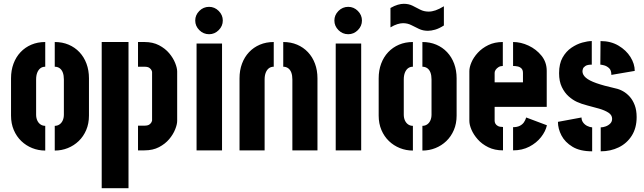

<svg xmlns="http://www.w3.org/2000/svg" viewBox="-20 -791 3389 1010"><path d="M218 1Q182 1 149.5 -12Q117 -25 92 -49Q67 -73 52.5 -107Q38 -141 38 -183V-379Q38 -421 51 -456Q64 -491 88 -516.5Q112 -542 145 -556Q178 -570 218 -570V-440Q203 -440 192.5 -432Q182 -424 176 -409Q170 -394 170 -373V-188Q170 -171 176 -157.5Q182 -144 193 -136.5Q204 -129 218 -129ZM268 1V-129Q282 -129 293 -136.5Q304 -144 310 -157.5Q316 -171 316 -188V-373Q316 -394 310.5 -409Q305 -424 294 -432Q283 -440 268 -440V-570Q308 -570 341 -556Q374 -542 398 -516.5Q422 -491 435 -456Q448 -421 448 -379V-183Q448 -141 433.5 -107Q419 -73 394 -49Q369 -25 336.5 -12Q304 1 268 1Z M706 0V-130H740Q758 -130 766.5 -136.5Q775 -143 777.5 -149.5Q780 -156 780 -157V-413Q780 -414 777.5 -420.5Q775 -427 766.5 -433.5Q758 -440 740 -440H706V-570H740Q784 -570 816.5 -553Q849 -536 870 -511Q891 -486 901.5 -459.5Q912 -433 912 -415V-155Q912 -137 901.5 -110.5Q891 -84 870 -59Q849 -34 816.5 -17Q784 0 740 0ZM515 199V-570H656V199Z M1014 0V-562H1148V0ZM1080 -611Q1050 -611 1028.5 -632.5Q1007 -654 1007 -683Q1007 -712 1028.5 -733.5Q1050 -755 1080 -755Q1109 -755 1130.5 -733.5Q1152 -712 1152 -683Q1152 -654 1130.5 -632.5Q1109 -611 1080 -611Z M1240 -379Q1240 -421 1253 -456Q1266 -491 1290 -516.5Q1314 -542 1347 -556Q1380 -570 1420 -570V-440Q1405 -440 1394.5 -432Q1384 -424 1378 -409Q1372 -394 1372 -373V0H1240ZM1518 -373Q1518 -394 1512.5 -409Q1507 -424 1496 -432Q1485 -440 1470 -440V-570Q1510 -570 1543 -556Q1576 -542 1600 -516.5Q1624 -491 1637 -456Q1650 -421 1650 -379V0H1518Z M1746 0V-562H1880V0ZM1812 -611Q1782 -611 1760.5 -632.5Q1739 -654 1739 -683Q1739 -712 1760.5 -733.5Q1782 -755 1812 -755Q1841 -755 1862.5 -733.5Q1884 -712 1884 -683Q1884 -654 1862.5 -632.5Q1841 -611 1812 -611Z M2231 -629Q2205 -629 2184 -639Q2163 -649 2143.5 -659Q2124 -669 2100 -669Q2087 -669 2070.5 -664Q2054 -659 2034 -647V-749Q2055 -761 2072.5 -766Q2090 -771 2104 -771Q2130 -771 2150 -761Q2170 -751 2190 -740.5Q2210 -730 2235 -730Q2252 -730 2271 -736.5Q2290 -743 2315 -758V-657Q2290 -641 2269 -635Q2248 -629 2231 -629ZM2152 1Q2116 1 2083.5 -12Q2051 -25 2026 -49Q2001 -73 1986.5 -107Q1972 -141 1972 -183V-379Q1972 -421 1985 -456Q1998 -491 2022 -516.5Q2046 -542 2079 -556Q2112 -570 2152 -570V-440Q2137 -440 2126.5 -432Q2116 -424 2110 -409Q2104 -394 2104 -373V-188Q2104 -171 2110 -157.5Q2116 -144 2127 -136.5Q2138 -129 2152 -129ZM2202 1V-129Q2216 -129 2227 -136.5Q2238 -144 2244 -157.5Q2250 -171 2250 -188V-373Q2250 -394 2244.5 -409Q2239 -424 2228 -432Q2217 -440 2202 -440V-570Q2242 -570 2275 -556Q2308 -542 2332 -516.5Q2356 -491 2369 -456Q2382 -421 2382 -379V-183Q2382 -141 2367.5 -107Q2353 -73 2328 -49Q2303 -25 2270.5 -12Q2238 1 2202 1Z M2626 0Q2582 0 2548.5 -16.5Q2515 -33 2493 -58Q2471 -83 2460 -109Q2449 -135 2449 -155V-417Q2449 -437 2460 -463Q2471 -489 2493.5 -513.5Q2516 -538 2549 -554Q2582 -570 2625 -570V-444Q2612 -444 2602.5 -438Q2593 -432 2587.5 -424Q2582 -416 2582 -408V-358H2731V-407Q2731 -423 2723 -431Q2715 -439 2703 -441.5Q2691 -444 2679 -444V-570Q2720 -570 2760.5 -551Q2801 -532 2828.5 -498Q2856 -464 2856 -418V-229H2582V-155Q2582 -148 2586 -140.5Q2590 -133 2599.5 -128Q2609 -123 2626 -123ZM2679 0V-122Q2700 -122 2714 -129Q2728 -136 2736 -147.5Q2744 -159 2748 -173L2857 -132Q2850 -100 2826 -69.5Q2802 -39 2764.5 -19.5Q2727 0 2679 0Z M3140 5V-121Q3152 -121 3166 -126Q3180 -131 3190 -141Q3200 -151 3200 -166Q3200 -186 3180.5 -198.5Q3161 -211 3131.5 -219.5Q3102 -228 3070.5 -236Q3039 -244 3015 -255Q2993 -265 2971.5 -284Q2950 -303 2935.5 -333Q2921 -363 2921 -406Q2921 -456 2939.5 -488.5Q2958 -521 2986 -540Q3014 -559 3043 -567Q3072 -575 3093 -575V-451Q3070 -451 3059.5 -444Q3049 -437 3046.5 -429Q3044 -421 3044 -416Q3044 -398 3061.5 -382.5Q3079 -367 3117.5 -353.5Q3156 -340 3218 -326Q3238 -322 3257.5 -311Q3277 -300 3293 -282Q3309 -264 3319 -237.5Q3329 -211 3329 -175Q3329 -118 3303.5 -77.5Q3278 -37 3235 -16Q3192 5 3140 5ZM3095 5Q3031 5 2991.5 -19Q2952 -43 2933.5 -78.5Q2915 -114 2915 -150L3039 -173Q3039 -158 3047.5 -146.5Q3056 -135 3069 -128.5Q3082 -122 3095 -121ZM3196 -397Q3196 -422 3183.5 -433Q3171 -444 3157 -447.5Q3143 -451 3138 -451L3139 -575Q3193 -575 3233.5 -551Q3274 -527 3296.5 -491Q3319 -455 3319 -418Z"/></svg>

Font: Stick No Bills ExtraLight ExtraBold
Style: Regular
Weight: 800
Version: Version 2.000